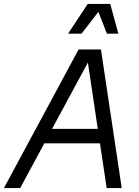

<svg xmlns="http://www.w3.org/2000/svg" viewBox="-49 -950 704 970"><path d="M461 -700 566 0H490L456 -226H175L53 0H-29L348 -700ZM395 -634 214 -299H445ZM508 -930 549 -780H491L448 -890L363 -780H295L394 -930Z"/></svg>

Font: MedMera Sans
Style: Italic
Weight: 400
Italic angle: -11°
Designer: Kasper Nordkvist
Foundry: UNCUT.wtf
Version: Version 1.300